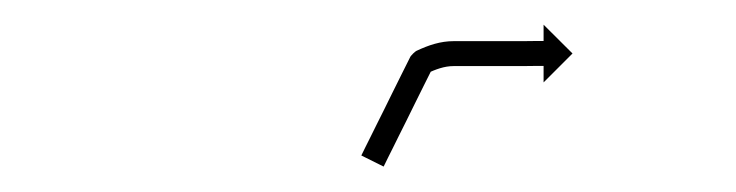

<svg xmlns="http://www.w3.org/2000/svg" viewBox="-20 -591 590 154"><path d="M270.7 -468.1C270.4 -467.5 270.1 -466.9 269.8 -466.3L287.7 -457.4C288 -458 288.3 -458.6 288.6 -459.2C289.4 -460.9 290.3 -462.6 291.1 -464.3C292.4 -466.9 293.7 -469.5 295 -472.1C296.7 -475.5 298.4 -478.8 300 -482.2C302 -486.2 304 -490.2 306 -494.2C308.2 -498.7 310.4 -503.1 312.6 -507.6C315 -512.4 317.4 -517.2 319.7 -521.9C322.2 -526.9 324.6 -531.8 327.1 -536.7C327.3 -537.1 325.9 -535.8 324.6 -534.5C323.2 -533.2 322 -531.9 322.3 -532.1C329.5 -535.3 336.1 -538 344 -538C349.4 -538 354.7 -538 360 -538C365 -538 370 -538 375 -538C379.4 -538 383.9 -538 388.4 -538C392.1 -538 395.9 -538 399.7 -538C402.6 -538 405.5 -538 408.4 -538.1C410.3 -538.1 412.2 -538.1 414 -538.1C414.7 -538.1 415.4 -538.1 416 -538.1L416 -524.9L439.2 -548.1L416 -571.2L416 -558.1C415.3 -558.1 414.7 -558.1 414 -558.1C412.1 -558.1 410.3 -558.1 408.4 -558.1C405.5 -558 402.6 -558 399.7 -558C395.9 -558 392.1 -558 388.4 -558C383.9 -558 379.4 -558 375 -558C370 -558 365 -558 360 -558C354.7 -558 349.4 -558 344 -558C333.2 -558 323.8 -554.8 314 -550.2C313.6 -550.1 312.5 -549.1 311.4 -548.1C310.4 -547 309.3 -545.9 309.2 -545.6C306.7 -540.7 304.3 -535.7 301.8 -530.8C299.5 -526 297.1 -521.3 294.7 -516.5C292.5 -512 290.3 -507.6 288.1 -503.1C286.1 -499.1 284.1 -495.1 282.1 -491.1C280.4 -487.7 278.8 -484.3 277.1 -481C275.8 -478.4 274.5 -475.8 273.2 -473.2C272.4 -471.5 271.5 -469.8 270.7 -468.1Z"/></svg>

Font: FRB American Cursive Just Arrows Medium
Style: Italic
Weight: 500
Italic angle: -25°
Version: Version 2.0;Modular Font Editor K font №1